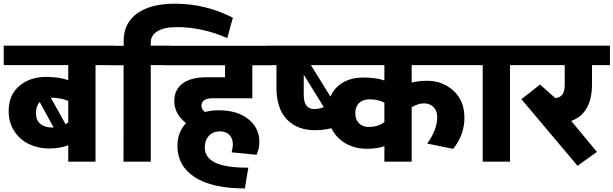

<svg xmlns="http://www.w3.org/2000/svg" viewBox="-35 -880 3339 1045"><path d="M248.5 -186H256.8L181.2 -324.7Q160.6 -302.7 160.6 -264.2Q160.6 -225.6 184.6 -205.8Q208.5 -186 248.5 -186ZM321.8 -204.1V-203.6Q333.5 -210.9 336.4 -213.4V-330.6Q296.9 -348.1 241.7 -348.1ZM336.4 0V-89.4Q290.5 -71.8 231.9 -71.8Q173.3 -71.8 123 -95.7Q72.8 -119.6 42.5 -166.7Q12.2 -213.9 12.2 -275.9Q12.2 -363.3 70.3 -412.4Q128.4 -461.4 216.8 -461.4Q286.6 -461.4 336.4 -443.8V-525.4H-14.6V-631.3H588.9V-525.4H484.9V0Z M560.1 -524.9V-630.9H638.2V-659.2Q638.2 -754.4 712.2 -807.4Q786.1 -860.4 919.9 -859.9Q1084 -859.4 1232.4 -783.7L1202.1 -672.9Q1065.4 -732.4 927.7 -732.4Q857.4 -732.4 821.5 -709.7Q785.6 -687 785.6 -648.9V-631.3H889.6V-525.4H785.6V0H637.2L637.7 -524.9Z M930.7 -86.4Q930.7 -160.2 977.5 -210Q913.6 -259.3 913.6 -331.1Q913.6 -391.1 958.5 -425.3Q1003.4 -459.5 1090.3 -459.5H1189.9V-524.9H859.9V-630.9H1442.4V-524.9H1338.4V-345.2H1125Q1061.5 -345.2 1061.5 -304.7Q1061.5 -284.2 1080.6 -270.5Q1116.7 -279.8 1154.8 -279.8Q1257.3 -279.8 1316.9 -231.4Q1376.5 -183.1 1376.5 -108.9Q1376.5 -87.4 1373.5 -74.2Q1370.6 -61 1361.8 -37.6L1225.6 -50.8Q1232.4 -77.6 1232.4 -94.2Q1232.4 -127 1212.6 -146.7Q1192.9 -166.5 1157.5 -165Q1122.1 -163.6 1100.8 -139.4Q1079.6 -115.2 1079.6 -76.7Q1079.6 -23.4 1135.3 4.6Q1190.9 32.7 1316.4 32.7L1297.9 145.5Q1118.2 145.5 1024.4 84Q930.7 22.5 930.7 -86.4Z M1618.2 -363.8Q1618.2 -286.6 1674.3 -286.6Q1702.1 -286.6 1727.5 -296.9L1618.2 -473.6ZM1678.7 -171.4Q1582.5 -171.4 1526.1 -230.7Q1469.7 -290 1469.7 -402.3V-525.4H1413.6V-631.3H1768.1V-525.4H1657.2L1779.3 -329.1Q1795.9 -343.8 1808.1 -361.8L1866.7 -236.3Q1843.3 -208.5 1793.7 -189.9Q1744.1 -171.4 1678.7 -171.4Z M2205.6 0H2057.1V-85Q2022 -70.3 1961.9 -70.3Q1869.1 -70.3 1809.3 -127Q1749.5 -183.6 1749.5 -272.7Q1749.5 -361.8 1802.7 -409.9Q1856 -458 1941.9 -458Q2014.2 -458 2057.1 -441.9V-525.4H1730.5V-631.3H2543.9V-525.4H2205.6V-430.7Q2244.6 -440.4 2288.1 -440.4Q2374.5 -440.4 2433.6 -385.7Q2492.7 -331.1 2492.7 -238.8Q2492.7 -146.5 2431.6 -69.8L2290 -98.6Q2344.7 -174.3 2344.7 -242.7Q2344.7 -276.9 2324.5 -297.1Q2304.2 -317.4 2272.9 -317.4Q2241.7 -317.4 2205.6 -296.4ZM1971.2 -189Q2023.9 -189 2057.1 -215.8V-321.3Q2022.9 -339.4 1975.6 -339.4Q1940.9 -339.4 1919.9 -319.6Q1898.9 -299.8 1898.9 -264.2Q1898.9 -228.5 1919.2 -208.7Q1939.5 -189 1971.2 -189Z M2592.3 0V-525.4H2514.6V-631.3H2844.7V-525.4H2740.7V0Z M3038.6 -419.4V-525.4H2815.4V-631.3H3284.7V-525.4H3187V-421.9Q3187 -262.7 3074.2 -221.7L3213.9 -53.2L3108.4 22.5L2802.7 -340.3L2904.3 -419.9L2987.3 -346.2Q3013.7 -348.6 3026.1 -365.7Q3038.6 -382.8 3038.6 -419.4Z"/></svg>

Font: Yantramanav Black
Style: Regular
Weight: 900
Version: Version 1.001;PS 1.0;hotconv 1.0.72;makeotf.lib2.5.5900; ttf